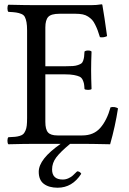

<svg xmlns="http://www.w3.org/2000/svg" viewBox="-20 -669 598 893"><path d="M357.9 139.2Q316.4 204.1 248 204.1Q208 204.1 184.1 186.3Q160.2 168.5 160.2 129.9Q160.2 70.8 262.2 0H148.9Q93.3 0 19 2Q14.6 -2.4 14.6 -14.4Q14.6 -26.4 19 -30.8Q39.1 -31.7 50 -32.7Q61 -33.7 72.3 -37.1Q83.5 -40.5 88.9 -46.1Q94.2 -51.8 98.6 -61.8Q103 -71.8 104.5 -85.4Q106 -99.1 106 -120.1V-526.9Q106 -550.8 103.3 -565.4Q100.6 -580.1 95.7 -589.8Q90.8 -599.6 79.3 -604.2Q67.9 -608.9 55.2 -610.8Q42.5 -612.8 19 -613.8Q14.6 -618.2 14.6 -630.4Q14.6 -642.6 19 -647Q99.1 -645 148.9 -645H402.8Q429.2 -645 452.1 -648.9Q456.1 -648.9 456.1 -646Q457.5 -639.2 466.1 -584.2Q474.6 -529.3 478 -501Q462.4 -493.2 444.8 -496.1Q438.5 -516.6 434.1 -528.3Q429.7 -540 422.6 -554.4Q415.5 -568.8 408.2 -576.7Q400.9 -584.5 389.9 -591.8Q378.9 -599.1 364.7 -602.1Q350.6 -605 332 -605H256.8Q217.8 -605 204.3 -590.3Q190.9 -575.7 190.9 -541V-360.8H282.2Q304.2 -360.8 318.4 -361.8Q332.5 -362.8 342.8 -366.5Q353 -370.1 358.4 -374Q363.8 -377.9 366.9 -387.2Q370.1 -396.5 371.1 -404.8Q372.1 -413.1 373 -429.2Q377.9 -434.1 390.1 -434.1Q400.9 -434.1 405.8 -429.2Q403.8 -381.3 403.8 -342.8Q403.8 -306.6 405.8 -254.9Q401.9 -251 390.1 -251Q377 -251 373 -254.9Q372.1 -271.5 370.6 -279.5Q369.1 -287.6 364.3 -297.9Q359.4 -308.1 350.1 -312.5Q340.8 -316.9 324 -320.1Q307.1 -323.2 282.2 -323.2H190.9V-102.1Q190.9 -66.9 203.4 -53Q215.8 -39.1 247.1 -39.1H362.8Q415.5 -39.1 446.3 -74Q477.1 -108.9 494.1 -169.9Q513.7 -174.3 528.8 -165Q516.1 -82 492.2 2Q490.2 2 467.8 1.5Q445.3 1 415 0.5Q384.8 0 363.8 0H306.2Q261.2 37.1 241.7 63Q222.2 88.9 222.2 119.1Q222.2 166 272 166Q285.6 166 297.9 160.4Q310.1 154.8 317.4 148.4Q324.7 142.1 338.9 127.9Q351.6 127.9 357.9 139.2Z"/></svg>

Font: Common Serif
Style: Regular
Weight: 400
Designer: Philipp H. Poll, Khaled Hosny
Foundry: Stefan Peev, Context Ltd.
Version: Version 1.026